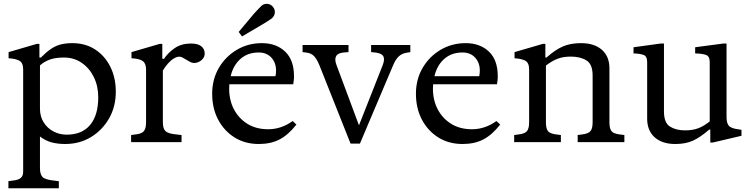

<svg xmlns="http://www.w3.org/2000/svg" viewBox="-20 -761 4016 1028"><path d="M25 247V209L47 206Q78 203 91 192Q104 181 104 158V-389Q104 -425 83.5 -436Q63 -447 26 -449V-482L177 -526H191V-453H199Q229 -483 253.5 -499.5Q278 -516 305 -523Q332 -530 368 -530Q436 -530 488 -497Q540 -464 570 -405Q600 -346 600 -270Q600 -190 564 -127Q528 -64 467 -27Q406 10 329 10Q290 10 257 1.5Q224 -7 194 -30V140Q194 172 207.5 186.5Q221 201 270 206L295 209V247ZM337 -40Q419 -40 462.5 -92Q506 -144 506 -240Q506 -300 482.5 -348Q459 -396 417.5 -424.5Q376 -453 323 -453Q278 -453 248 -442.5Q218 -432 194 -411V-179Q194 -137 214 -105.5Q234 -74 266.5 -57Q299 -40 337 -40Z M682 0V-38L704 -41Q737 -44 749.5 -58Q762 -72 762 -106V-389Q762 -421 744.5 -434Q727 -447 684 -449V-482L835 -526H849V-446H858Q879 -478 915 -503Q951 -528 1003 -528Q1039 -528 1057.5 -513.5Q1076 -499 1076 -474Q1076 -456 1062.5 -442.5Q1049 -429 1031 -425Q1013 -421 997 -430L957 -453Q942 -461 925.5 -455Q909 -449 894 -435.5Q879 -422 868 -407Q857 -392 852 -383V-106Q852 -72 866.5 -58.5Q881 -45 926 -41L952 -38V0Z M1366 10Q1292 10 1236 -25Q1180 -60 1148 -120.5Q1116 -181 1116 -259Q1116 -336 1151.5 -397Q1187 -458 1247.5 -494Q1308 -530 1382 -530Q1459 -530 1506.5 -485Q1554 -440 1554 -354Q1554 -348 1554 -341.5Q1554 -335 1552 -324L1550 -310H1208Q1207 -298 1207 -286Q1207 -224 1233 -175Q1259 -126 1305.5 -97.5Q1352 -69 1416 -69Q1486 -69 1547 -113L1567 -94Q1524 -39 1477 -14.5Q1430 10 1366 10ZM1365 -480Q1307 -480 1268 -446Q1229 -412 1215 -353H1455Q1458 -369 1458 -383Q1458 -425 1433 -452.5Q1408 -480 1365 -480ZM1276 -566 1258 -590 1340 -688Q1351 -700 1360.5 -710Q1370 -720 1380 -730Q1394 -742 1411.5 -740.5Q1429 -739 1441 -725Q1453 -710 1451.5 -693Q1450 -676 1436 -663Q1424 -654 1412.5 -647Q1401 -640 1388 -632Z M1857 8 1690 -412Q1677 -444 1661.5 -460.5Q1646 -477 1617 -480L1600 -482V-520H1846V-482L1821 -480Q1758 -475 1782 -412L1902 -90L2029 -412Q2041 -443 2032.5 -459.5Q2024 -476 1988 -480L1967 -482V-520H2177V-482L2159 -479Q2132 -475 2115 -459Q2098 -443 2085 -412L1907 8Z M2457 10Q2383 10 2327 -25Q2271 -60 2239 -120.5Q2207 -181 2207 -259Q2207 -336 2242.5 -397Q2278 -458 2338.5 -494Q2399 -530 2473 -530Q2550 -530 2597.5 -485Q2645 -440 2645 -354Q2645 -348 2645 -341.5Q2645 -335 2643 -324L2641 -310H2299Q2298 -298 2298 -286Q2298 -224 2324 -175Q2350 -126 2396.5 -97.5Q2443 -69 2507 -69Q2577 -69 2638 -113L2658 -94Q2615 -39 2568 -14.5Q2521 10 2457 10ZM2456 -480Q2398 -480 2359 -446Q2320 -412 2306 -353H2546Q2549 -369 2549 -383Q2549 -425 2524 -452.5Q2499 -480 2456 -480Z M2733 0V-38L2755 -41Q2791 -45 2802 -59.5Q2813 -74 2813 -106V-389Q2813 -425 2792.5 -436Q2772 -447 2735 -449V-482L2886 -526H2900V-453H2906Q2952 -494 2993 -512Q3034 -530 3091 -530Q3162 -530 3202.5 -494.5Q3243 -459 3243 -395V-106Q3243 -74 3253.5 -59.5Q3264 -45 3300 -41L3323 -38V0H3073V-38L3095 -41Q3131 -45 3142 -59.5Q3153 -74 3153 -106V-357Q3153 -417 3120 -437.5Q3087 -458 3036 -458Q2995 -458 2964.5 -446Q2934 -434 2903 -410V-106Q2903 -74 2913.5 -59.5Q2924 -45 2960 -41L2983 -38V0Z M3596 10Q3525 10 3485 -26Q3445 -62 3445 -126V-428Q3445 -460 3425.5 -467Q3406 -474 3372 -475V-508L3518 -528H3535V-164Q3535 -103 3567.5 -83Q3600 -63 3648 -63Q3689 -63 3719 -74.5Q3749 -86 3780 -111V-428Q3780 -460 3760 -467Q3740 -474 3702 -475V-508L3853 -528H3870V-134Q3870 -102 3882.5 -87.5Q3895 -73 3937 -68L3950 -66V-34L3797 2H3783V-67H3777Q3730 -26 3690.5 -8Q3651 10 3596 10Z"/></svg>

Font: Hedvig Letters Serif 14pt
Style: Regular
Weight: 400
Designer: Alexander Örn & Tor Weibull
Foundry: Kanon Foundry
Version: Version 1.000; ttfautohint (v1.8.4.7-5d5b)